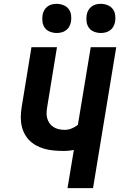

<svg xmlns="http://www.w3.org/2000/svg" viewBox="-20 -981 640 1001"><path d="M332 0 365 -199Q352 -197 340.5 -195.5Q329 -194 317 -194Q291 -194 264.5 -196Q238 -198 214 -204.5Q190 -211 168 -223Q146 -235 129.5 -253Q113 -271 103 -294Q93 -317 90 -342.5Q87 -368 89.5 -394.5Q92 -421 97 -447L144 -735H277L227 -429Q224 -413 223 -397Q222 -381 225.5 -366.5Q229 -352 237.5 -339.5Q246 -327 258.5 -319Q271 -311 286 -307.5Q301 -304 317 -304Q335 -304 353 -311Q371 -318 386 -330L453 -735H586L465 0ZM506 -809Q488 -809 471 -815.5Q454 -822 444 -835.5Q434 -849 431.5 -867Q429 -885 432 -903Q434 -916 440.5 -927.5Q447 -939 457.5 -947Q468 -955 480.5 -958Q493 -961 505 -961Q523 -961 540 -954.5Q557 -948 567.5 -934.5Q578 -921 580.5 -903Q583 -885 580 -867Q577 -854 571 -842.5Q565 -831 554 -823Q543 -815 530.5 -812Q518 -809 506 -809ZM276 -809Q258 -809 241 -815.5Q224 -822 214 -835.5Q204 -849 201.5 -867Q199 -885 202 -903Q204 -916 210.5 -927.5Q217 -939 227.5 -947Q238 -955 250.5 -958Q263 -961 275 -961Q293 -961 310 -954.5Q327 -948 337.5 -934.5Q348 -921 350.5 -903Q353 -885 350 -867Q347 -854 341 -842.5Q335 -831 324 -823Q313 -815 300.5 -812Q288 -809 276 -809Z"/></svg>

Font: Iosevka Extrabold Extended
Style: Italic
Weight: 800
Width: 7
Italic angle: -9°
Monospace: yes
Designer: Belleve Invis
Foundry: Belleve Invis
Version: Version 32.5.0; ttfautohint (v1.8.4)